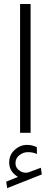

<svg xmlns="http://www.w3.org/2000/svg" viewBox="-20 -678 257 980"><path d="M11.7 249 16.6 282.2 193.4 212.4 188.5 178.2 128.4 200.7C126 201.2 122.6 203.1 119.1 203.1C116.2 203.6 113.3 203.6 110.8 203.6C98.6 203.6 86.9 199.2 75.7 189.9C64.5 180.7 59.1 169.4 59.1 155.3C59.1 138.2 65.4 124.5 78.6 114.3C91.8 104 106 98.6 122.1 98.6C137.2 98.6 152.3 100.6 168.5 107.9L168 72.8C151.9 65.4 134.8 61.5 117.7 61.5C94.7 61.5 73.7 69.8 55.2 86.9C36.1 103.5 26.9 125 26.9 151.9C26.9 189 47.9 210 71.8 225.1ZM82.5 -657.7V0H136.2V-657.7Z"/></svg>

Font: Vazirmatn ExtraLight
Style: Regular
Weight: 200
Designer: Saber Rastikerdar
Foundry: Saber Rastikerdar
Version: Version 33.003